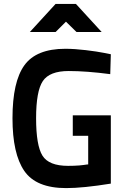

<svg xmlns="http://www.w3.org/2000/svg" viewBox="-20 -953 639 984"><path d="M353 -257V-362H548V-12Q406 11 319 11Q165 11 104.5 -77Q44 -165 44 -347Q44 -534 105 -618.5Q166 -703 315 -703Q362 -703 420 -696Q478 -689 513 -682L548 -675L545 -573Q423 -589 332 -589Q234 -589 199.5 -537.5Q165 -486 165 -347Q165 -208 197.5 -155.5Q230 -103 329 -103Q342 -103 357.5 -103.5Q373 -104 385.5 -105Q398 -106 408.5 -107.5Q419 -109 426 -110H432V-257ZM133 -789 265 -933H369L501 -789H372L318 -842L265 -789Z"/></svg>

Font: TitilliumText22L Rg
Style: Bold
Weight: 700
Designer: Campivisivi
Foundry: Campivisivi
Version: 1.000